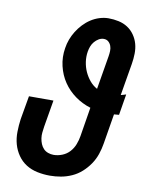

<svg xmlns="http://www.w3.org/2000/svg" viewBox="-85 -804 669 873"><g transform="rotate(10 250.0 -367.5)"><path d="M206 8Q176 8 147.5 2Q119 -4 96 -18.5Q73 -33 57 -56Q41 -79 33.5 -106Q26 -133 26.5 -163Q27 -193 31 -222L50 -331H163L142 -207Q140 -193 138.5 -179.5Q137 -166 139 -152.5Q141 -139 146 -127Q151 -115 159.5 -106Q168 -97 180.5 -92.5Q193 -88 206 -88Q226 -88 246 -96Q266 -104 280 -119.5Q294 -135 301.5 -154.5Q309 -174 312 -193L334 -328Q295 -340 262.5 -363.5Q230 -387 208 -419.5Q186 -452 176.5 -492.5Q167 -533 174 -575Q177 -596 184.5 -616Q192 -636 203.5 -654.5Q215 -673 230.5 -689.5Q246 -706 264.5 -718Q283 -730 304 -736.5Q325 -743 345 -743Q369 -743 392 -738Q415 -733 433.5 -721Q452 -709 465 -690.5Q478 -672 484 -650.5Q490 -629 489.5 -605Q489 -581 485 -557L460 -409Q466 -410 471.5 -412Q477 -414 484 -416L468 -319Q462 -319 456 -318Q450 -317 445 -317L422 -178Q418 -153 409.5 -128Q401 -103 386 -81Q371 -59 351 -41Q331 -23 306.5 -12Q282 -1 256.5 3.5Q231 8 206 8ZM349 -418 375 -573Q377 -585 377.5 -597.5Q378 -610 374 -621Q370 -632 361.5 -639.5Q353 -647 340 -647Q328 -647 317 -640.5Q306 -634 297.5 -624Q289 -614 284.5 -602Q280 -590 278 -578Q274 -554 277.5 -530Q281 -506 290.5 -485Q300 -464 314.5 -446.5Q329 -429 349 -418Z"/></g></svg>

Font: Iosevka Custom
Style: Bold Italic
Weight: 700
Italic angle: -9°
Designer: Belleve Invis
Foundry: Belleve Invis
Version: Version 30.3.1; ttfautohint (v1.8.3)